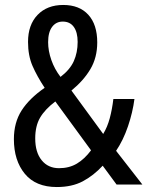

<svg xmlns="http://www.w3.org/2000/svg" viewBox="-20 -744 594 774"><path d="M235 -724Q300 -724 336 -684.5Q372 -645 372 -573Q372 -512 344.5 -465.5Q317 -419 268 -379L396 -204Q413 -232 422.5 -267.5Q432 -303 437 -345H522Q515 -291 496 -235Q477 -179 448 -136L554 0H450L394 -76Q357 -36 313.5 -13Q270 10 209 10Q124 10 80 -43.5Q36 -97 36 -183Q36 -250 67 -298.5Q98 -347 160 -390Q129 -437 111 -478.5Q93 -520 93 -575Q93 -644 131.5 -684Q170 -724 235 -724ZM233 -657Q206 -657 190 -635.5Q174 -614 174 -574Q174 -539 187 -502Q200 -465 224 -434Q262 -463 277.5 -497.5Q293 -532 293 -575Q293 -614 277.5 -635.5Q262 -657 233 -657ZM203 -335Q161 -303 141.5 -269.5Q122 -236 122 -186Q122 -130 148 -98Q174 -66 218 -66Q259 -66 290 -84.5Q321 -103 347 -138Z"/></svg>

Font: Noto Sans Bengali UI Condensed
Style: Regular
Weight: 400
Width: 3
Designer: Jelle Bosma - Monotype Design Team
Foundry: Monotype Imaging Inc.
Version: Version 2.003; ttfautohint (v1.8.4.7-5d5b)